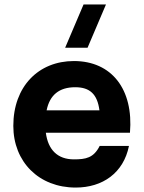

<svg xmlns="http://www.w3.org/2000/svg" viewBox="-20 -830 648 865"><path d="M321 15C442.5 15 536.5 -51 561 -172.5H429C402 -118.5 366.5 -112 313 -112C239.5 -112 196.5 -155 186.5 -232H565.5C582 -428 483 -555 313 -555C153 -555 40 -440 40 -263C40 -101 155 15 321 15ZM190 -333C204 -401.5 246 -437 319 -437C384.5 -437 418.5 -406 428 -333ZM273.5 -615H374.5L457.5 -810H356.5Z"/></svg>

Font: Eudonet ExtraBold
Style: Regular
Weight: 800
Designer: Mikhail Sharanda
Foundry: Mikhail Sharanda
Version: Version 4.503;Glyphs 3.1.2 (3151)